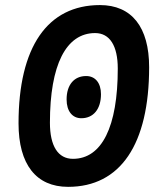

<svg xmlns="http://www.w3.org/2000/svg" viewBox="-20 -723 626 753"><path d="M247.1 9.8C452.1 9.8 564.9 -156.7 564.9 -459.5C564.9 -616.7 496.6 -703.1 372.1 -703.1C166 -703.1 52.7 -538.6 52.7 -239.3C52.7 -78.1 121.6 9.8 247.1 9.8ZM266.1 -100.1C207.5 -100.1 175.8 -150.4 175.8 -241.7C175.8 -468.3 238.8 -593.3 353 -593.3C410.2 -593.3 441.9 -543.9 441.9 -454.1C441.9 -225.6 379.4 -100.1 266.1 -100.1ZM298.8 -259.3C346.2 -259.3 376 -294.9 376 -353.5C376 -397.9 353.5 -424.8 317.9 -424.8C270.5 -424.8 241.2 -390.1 241.2 -333C241.2 -287.1 263.7 -259.3 298.8 -259.3Z"/></svg>

Font: Cascadia Mono PL SemiBold
Style: Italic
Weight: 600
Italic angle: -10°
Monospace: yes
Designer: Aaron Bell
Foundry: Saja Typeworks
Version: Version 2404.023